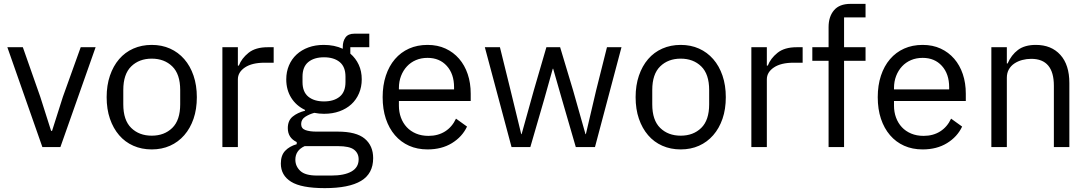

<svg xmlns="http://www.w3.org/2000/svg" viewBox="-20 -760 5625 992"><path d="M199 0 18 -516H98L188 -260L244 -84H249L305 -260L397 -516H474L292 0Z M764 12Q712 12 669 -7Q626 -26 595.5 -61.5Q565 -97 548 -146.5Q531 -196 531 -258Q531 -319 548 -369Q565 -419 595.5 -454.5Q626 -490 669 -509Q712 -528 764 -528Q816 -528 858.5 -509Q901 -490 932 -454.5Q963 -419 980 -369Q997 -319 997 -258Q997 -196 980 -146.5Q963 -97 932 -61.5Q901 -26 858.5 -7Q816 12 764 12ZM764 -59Q829 -59 870 -99Q911 -139 911 -221V-295Q911 -377 870 -417Q829 -457 764 -457Q699 -457 658 -417Q617 -377 617 -295V-221Q617 -139 658 -99Q699 -59 764 -59Z M1129 0V-516H1209V-421H1214Q1228 -458 1264 -487Q1300 -516 1363 -516H1394V-436H1347Q1282 -436 1245.5 -411.5Q1209 -387 1209 -350V0Z M1908 57Q1908 137 1845.5 174.5Q1783 212 1658 212Q1537 212 1484 179Q1431 146 1431 85Q1431 43 1453 19.5Q1475 -4 1513 -15V-26Q1467 -48 1467 -98Q1467 -137 1492 -157.5Q1517 -178 1556 -188V-192Q1510 -214 1484.5 -255Q1459 -296 1459 -350Q1459 -389 1473 -422Q1487 -455 1512.5 -478.5Q1538 -502 1573.5 -515Q1609 -528 1653 -528Q1708 -528 1751 -508V-517Q1751 -547 1765 -566.5Q1779 -586 1811 -586H1888V-516H1790V-483Q1818 -459 1833.5 -425.5Q1849 -392 1849 -350Q1849 -311 1835 -278Q1821 -245 1795.5 -221.5Q1770 -198 1734 -185Q1698 -172 1654 -172Q1629 -172 1604 -177Q1578 -170 1557 -156.5Q1536 -143 1536 -119Q1536 -96 1558 -88Q1580 -80 1615 -80H1725Q1821 -80 1864.5 -43.5Q1908 -7 1908 57ZM1833 63Q1833 32 1809.5 13.5Q1786 -5 1726 -5H1554Q1506 17 1506 65Q1506 99 1531.5 123Q1557 147 1618 147H1692Q1759 147 1796 126Q1833 105 1833 63ZM1654 -236Q1705 -236 1735 -260.5Q1765 -285 1765 -336V-364Q1765 -415 1735 -439.5Q1705 -464 1654 -464Q1603 -464 1573 -439.5Q1543 -415 1543 -364V-336Q1543 -285 1573 -260.5Q1603 -236 1654 -236Z M2189 12Q2136 12 2093.5 -7Q2051 -26 2020.5 -61.5Q1990 -97 1973.5 -146.5Q1957 -196 1957 -258Q1957 -319 1973.5 -369Q1990 -419 2020.5 -454.5Q2051 -490 2093.5 -509Q2136 -528 2189 -528Q2241 -528 2282 -509Q2323 -490 2352 -456.5Q2381 -423 2396.5 -377Q2412 -331 2412 -276V-238H2041V-214Q2041 -181 2051.5 -152.5Q2062 -124 2081.5 -103Q2101 -82 2129.5 -70Q2158 -58 2194 -58Q2243 -58 2279.5 -81Q2316 -104 2336 -147L2393 -106Q2368 -53 2315 -20.5Q2262 12 2189 12ZM2189 -461Q2156 -461 2129 -449.5Q2102 -438 2082.5 -417Q2063 -396 2052 -367.5Q2041 -339 2041 -305V-298H2326V-309Q2326 -378 2288.5 -419.5Q2251 -461 2189 -461Z M2485 -516H2563L2618 -293L2673 -67H2675L2738 -293L2803 -516H2874L2941 -293L3005 -67H3007L3060 -293L3116 -516H3191L3054 0H2955L2883 -248L2838 -405H2836L2792 -248L2720 0H2623Z M3497 12Q3445 12 3402 -7Q3359 -26 3328.5 -61.5Q3298 -97 3281 -146.5Q3264 -196 3264 -258Q3264 -319 3281 -369Q3298 -419 3328.5 -454.5Q3359 -490 3402 -509Q3445 -528 3497 -528Q3549 -528 3591.5 -509Q3634 -490 3665 -454.5Q3696 -419 3713 -369Q3730 -319 3730 -258Q3730 -196 3713 -146.5Q3696 -97 3665 -61.5Q3634 -26 3591.5 -7Q3549 12 3497 12ZM3497 -59Q3562 -59 3603 -99Q3644 -139 3644 -221V-295Q3644 -377 3603 -417Q3562 -457 3497 -457Q3432 -457 3391 -417Q3350 -377 3350 -295V-221Q3350 -139 3391 -99Q3432 -59 3497 -59Z M3862 0V-516H3942V-421H3947Q3961 -458 3997 -487Q4033 -516 4096 -516H4127V-436H4080Q4015 -436 3978.5 -411.5Q3942 -387 3942 -350V0Z M4261 -446H4177V-516H4261V-620Q4261 -674 4289 -707Q4317 -740 4374 -740H4452V-670H4341V-516H4452V-446H4341V0H4261Z M4747 12Q4694 12 4651.5 -7Q4609 -26 4578.5 -61.5Q4548 -97 4531.5 -146.5Q4515 -196 4515 -258Q4515 -319 4531.5 -369Q4548 -419 4578.5 -454.5Q4609 -490 4651.5 -509Q4694 -528 4747 -528Q4799 -528 4840 -509Q4881 -490 4910 -456.5Q4939 -423 4954.5 -377Q4970 -331 4970 -276V-238H4599V-214Q4599 -181 4609.5 -152.5Q4620 -124 4639.5 -103Q4659 -82 4687.5 -70Q4716 -58 4752 -58Q4801 -58 4837.5 -81Q4874 -104 4894 -147L4951 -106Q4926 -53 4873 -20.5Q4820 12 4747 12ZM4747 -461Q4714 -461 4687 -449.5Q4660 -438 4640.5 -417Q4621 -396 4610 -367.5Q4599 -339 4599 -305V-298H4884V-309Q4884 -378 4846.5 -419.5Q4809 -461 4747 -461Z M5102 0V-516H5182V-432H5186Q5205 -476 5239.5 -502Q5274 -528 5332 -528Q5412 -528 5458.5 -476.5Q5505 -425 5505 -331V0H5425V-317Q5425 -456 5308 -456Q5284 -456 5261.5 -450Q5239 -444 5221 -432Q5203 -420 5192.5 -401.5Q5182 -383 5182 -358V0Z"/></svg>

Font: IBMPlexSans
Style: Regular
Weight: 400
Designer: Mike Abbink, Paul van der Laan, Pieter van Rosmalen
Foundry: Bold Monday
Version: Version 3.1